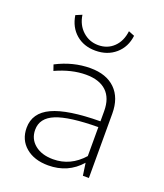

<svg xmlns="http://www.w3.org/2000/svg" viewBox="-134 -803 773 903"><g transform="rotate(20 252.5 -351.5)"><path d="M237 -573Q179 -573 140 -606.5Q101 -640 92 -698L123 -711Q130 -662 163 -632Q196 -602 241 -602Q287 -602 318 -632Q349 -662 355 -713L385 -701Q378 -643 337.5 -608Q297 -573 237 -573ZM213 10Q143 10 100.5 -26Q58 -62 58 -122Q58 -197 134.5 -232.5Q211 -268 374 -269V-320Q374 -385 338.5 -418.5Q303 -452 236 -452Q164 -452 85 -416L75 -445Q158 -488 245 -488Q325 -488 369.5 -444.5Q414 -401 414 -322V0H384L375 -62Q312 10 213 10ZM99 -127Q99 -81 133.5 -53Q168 -25 225 -25Q312 -25 374 -95V-240Q229 -239 164 -212.5Q99 -186 99 -127Z"/></g></svg>

Font: Cantarell Light
Style: Regular
Weight: 300
Designer: Dave Crossland, Nikolaus Waxweiler, Florian Fecher, Jacques Le Bailly, Eben Sorkin, Alexei Vanyashin, Alexios Zavras, Em
Version: Version 0.303